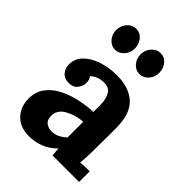

<svg xmlns="http://www.w3.org/2000/svg" viewBox="-223 -852 969 969"><g transform="rotate(45 262.0 -367.5)"><path d="M319 0Q317 -14 316.5 -23.5Q316 -33 315 -46Q281 -12 243 2Q205 16 166 16Q102 16 66 -22Q30 -60 30 -117Q30 -165 54.5 -199Q79 -233 119.5 -254.5Q160 -276 209.5 -287.5Q259 -299 309 -301V-353Q309 -392 293.5 -419Q278 -446 237 -444Q195 -442 169 -416Q177 -407 179 -396.5Q181 -386 181 -378Q181 -358 165 -336.5Q149 -315 114 -316Q84 -317 68 -337Q52 -357 52 -384Q52 -424 80.5 -453.5Q109 -483 157 -499.5Q205 -516 263 -516Q351 -516 399.5 -470.5Q448 -425 448 -325Q448 -291 448 -267Q448 -243 447.5 -219Q447 -195 447 -161Q447 -147 446 -121.5Q445 -96 443 -73Q460 -75 479 -75.5Q498 -76 508 -76V0ZM308 -230Q252 -225 211.5 -201Q171 -177 172 -134Q173 -106 190 -94Q207 -82 229 -82Q252 -82 272 -92Q292 -102 308 -118ZM338 -600Q311 -600 291.5 -622Q272 -644 272 -675Q272 -706 292 -728.5Q312 -751 339 -751Q368 -751 386.5 -728.5Q405 -706 405 -675Q405 -644 385 -622Q365 -600 338 -600ZM164 -600Q137 -600 117.5 -622Q98 -644 98 -675Q98 -706 118 -728.5Q138 -751 165 -751Q194 -751 212.5 -728.5Q231 -706 231 -675Q231 -644 211 -622Q191 -600 164 -600Z"/></g></svg>

Font: Lora
Style: Bold
Weight: 700
Designer: Olga Karpushina, Alexei Vanyashin (Cyrillic)
Foundry: Cyreal
Version: Version 3.006; ttfautohint (v1.8.4.7-5d5b);gftools[0.9.30]